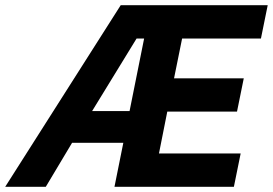

<svg xmlns="http://www.w3.org/2000/svg" viewBox="-76 -718 1049 738"><path d="M364 0 398 -169H201L100 0H-56L388 -698H953L927 -570H624L593 -417H861L835 -289H567L535 -128H849L823 0ZM478 -570H449L278 -291H422Z"/></svg>

Font: Aneliza
Style: Bold Italic
Weight: 700
Italic angle: -11.31°
Designer: Mike Abbink, Paul van der Laan, Pieter van Rosmalen
Foundry: Bold Monday
Version: Version 3.0